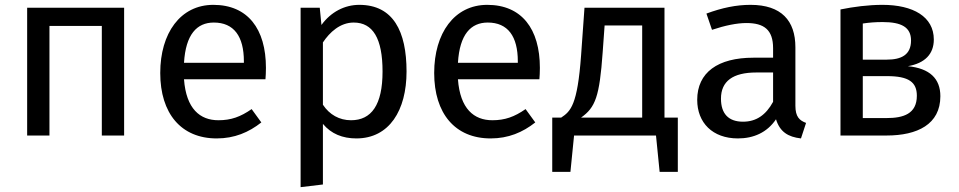

<svg xmlns="http://www.w3.org/2000/svg" viewBox="-20 -559 3956 792"><path d="M400 0H492V-527H92V0H184V-452H400Z M986 -300H739C746 -417 792 -466 862 -466C945 -466 986 -409 986 -306ZM1077 -279C1077 -440 1002 -539 860 -539C724 -539 641 -422 641 -258C641 -91 727 12 874 12C947 12 1006 -13 1058 -54L1018 -109C972 -77 933 -63 881 -63C805 -63 748 -110 739 -232H1075C1076 -244 1077 -261 1077 -279Z M1428 -63C1380 -63 1339 -86 1312 -127V-384C1340 -426 1383 -466 1439 -466C1518 -466 1558 -401 1558 -264C1558 -126 1512 -63 1428 -63ZM1462 -539C1402 -539 1345 -510 1306 -456L1299 -527H1220V213L1312 202V-48C1346 -7 1393 12 1450 12C1586 12 1657 -104 1657 -264C1657 -430 1602 -539 1462 -539Z M2116 -300H1869C1876 -417 1922 -466 1992 -466C2075 -466 2116 -409 2116 -306ZM2207 -279C2207 -440 2132 -539 1990 -539C1854 -539 1771 -422 1771 -258C1771 -91 1857 12 2004 12C2077 12 2136 -13 2188 -54L2148 -109C2102 -77 2063 -63 2011 -63C1935 -63 1878 -110 1869 -232H2205C2206 -244 2207 -261 2207 -279Z M2629 -74H2377C2436 -116 2453 -160 2466 -343L2474 -454H2629ZM2721 -74V-527H2391L2377 -331C2362 -125 2334 -100 2295 -74H2258V150H2333L2348 0H2686L2701 150H2776V-74Z M3045 -57C2985 -57 2954 -90 2954 -152C2954 -224 3003 -260 3100 -260H3169V-139C3139 -84 3099 -57 3045 -57ZM3261 -123V-364C3261 -474 3203 -539 3076 -539C3017 -539 2959 -527 2894 -503L2917 -436C2971 -454 3020 -464 3059 -464C3132 -464 3169 -436 3169 -360V-321H3088C2941 -321 2856 -260 2856 -147C2856 -53 2919 12 3024 12C3088 12 3144 -12 3181 -67C3197 -15 3231 6 3284 12L3305 -52C3278 -62 3261 -77 3261 -123Z M3637 -72H3539V-245H3639C3729 -245 3762 -220 3762 -164C3762 -89 3706 -72 3637 -72ZM3621 -468C3698 -468 3738 -447 3738 -392C3738 -332 3697 -313 3638 -313H3539V-462C3566 -466 3590 -468 3621 -468ZM3725 -286C3795 -298 3832 -336 3832 -396C3832 -490 3747 -539 3620 -539C3562 -539 3501 -531 3447 -520V0H3637C3764 0 3859 -46 3859 -162C3859 -235 3815 -277 3725 -286Z"/></svg>

Font: Fira Math
Style: Regular
Weight: 400
Designer: Xiangdong Zeng
Foundry: Xiangdong Zeng
Version: Version 0.3.4